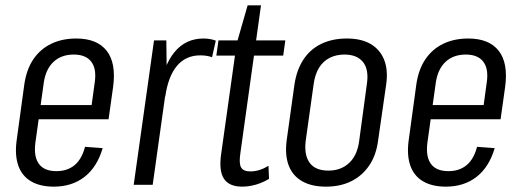

<svg xmlns="http://www.w3.org/2000/svg" viewBox="-20 -691 1952 718"><path d="M181 7Q130 7 96 -13Q62 -33 48.5 -71.5Q35 -110 42 -164L71 -376Q79 -431 104.5 -469Q130 -507 171 -527Q212 -547 265 -547Q343 -547 379 -501Q415 -455 403 -366L386 -245H112L119 -298H335L318 -264L334 -381Q342 -433 321.5 -460Q301 -487 256 -487Q210 -487 181 -460.5Q152 -434 144 -384L112 -155Q106 -104 126 -77.5Q146 -51 191 -51Q232 -51 259 -73.5Q286 -96 298 -142L364 -137Q343 -66 296 -29.5Q249 7 181 7Z M556 -540H602L604 -378L551 0H480ZM576 -345Q590 -444 632 -495.5Q674 -547 741 -547Q753 -547 765 -545Q777 -543 787 -539L773 -477Q754 -484 729 -484Q675 -484 642 -445Q609 -406 598 -330Z M886 7Q837 7 817.5 -22.5Q798 -52 807 -115L865 -528L906 -671H956L879 -119Q873 -80 881.5 -65Q890 -50 916 -50Q934 -50 951 -55.5Q968 -61 984 -71L986 -22Q971 -13 954.5 -6.5Q938 0 920.5 3.5Q903 7 886 7ZM797 -540H1047L1039 -483H789Z M1199 7Q1145 7 1109.5 -13.5Q1074 -34 1059.5 -72.5Q1045 -111 1052 -166L1081 -374Q1089 -429 1114.5 -468Q1140 -507 1181.5 -527Q1223 -547 1277 -547Q1331 -547 1366 -526.5Q1401 -506 1416.5 -467.5Q1432 -429 1424 -374L1394 -166Q1387 -111 1361 -72.5Q1335 -34 1294 -13.5Q1253 7 1199 7ZM1208 -53Q1255 -53 1285.5 -81.5Q1316 -110 1323 -163L1352 -377Q1360 -431 1337.5 -459Q1315 -487 1268 -487Q1237 -487 1212.5 -474.5Q1188 -462 1173 -437.5Q1158 -413 1153 -377L1123 -163Q1117 -110 1138.5 -81.5Q1160 -53 1208 -53Z M1647 7Q1596 7 1562 -13Q1528 -33 1514.5 -71.5Q1501 -110 1508 -164L1537 -376Q1545 -431 1570.5 -469Q1596 -507 1637 -527Q1678 -547 1731 -547Q1809 -547 1845 -501Q1881 -455 1869 -366L1852 -245H1578L1585 -298H1801L1784 -264L1800 -381Q1808 -433 1787.5 -460Q1767 -487 1722 -487Q1676 -487 1647 -460.5Q1618 -434 1610 -384L1578 -155Q1572 -104 1592 -77.5Q1612 -51 1657 -51Q1698 -51 1725 -73.5Q1752 -96 1764 -142L1830 -137Q1809 -66 1762 -29.5Q1715 7 1647 7Z"/></svg>

Font: Pathway Extreme Condensed Light
Style: Italic
Weight: 300
Width: 3
Italic angle: -8°
Version: Version 1.001;gftools[0.9.26]